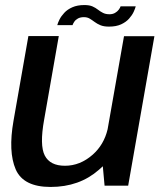

<svg xmlns="http://www.w3.org/2000/svg" viewBox="-20 -736 644 761"><path d="M394.5 0H488L592 -592.5H471.5L406.5 -223.5Q392 -162.5 347.5 -123Q297.5 -79 237.5 -79Q178.5 -79 157.5 -119.5Q136.5 -160 155 -262L213 -593H92.5L33.5 -257Q12 -134.5 42.2 -64.8Q72.5 5 180.5 5Q294.5 5 372 -63Q380 -70 387.5 -77ZM412 -630.5Q440.5 -630.5 460 -639.5Q479.5 -648.5 491.5 -662Q503.5 -675.5 509.8 -689Q516 -702.5 518 -711H458Q456.5 -705.5 450.8 -697.8Q445 -690 435.8 -684.8Q426.5 -679.5 414 -679.5Q399 -679.5 388.5 -684.8Q378 -690 368.5 -697.5Q359 -705 346.8 -710.5Q334.5 -716 314.5 -716Q286.5 -716 266.8 -707.2Q247 -698.5 234.8 -685.2Q222.5 -672 216 -659Q209.5 -646 207 -636.5H267.5Q269.5 -642.5 274.5 -650Q279.5 -657.5 289 -662.8Q298.5 -668 312.5 -668Q326 -668 335.5 -662.2Q345 -656.5 355 -649Q365 -641.5 378.2 -636Q391.5 -630.5 412 -630.5Z"/></svg>

Font: Anybody Thin Medium
Style: Italic
Weight: 500
Italic angle: -10°
Version: Version 1.113;gftools[0.9.25]